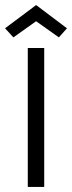

<svg xmlns="http://www.w3.org/2000/svg" viewBox="-34 -740 285 760"><path d="M0 0ZM141 0V-550H76V0ZM199 -592 109 -656 19 -592 -14 -628 109 -720 231 -628Z"/></svg>

Font: Cambay Devanagari
Style: Regular
Weight: 400
Designer: Pooja Saxena
Foundry: Pooja Saxena
Version: Version 1.180;PS 001.180;hotconv 1.0.70;makeotf.lib2.5.58329